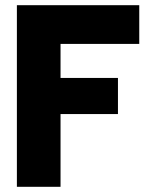

<svg xmlns="http://www.w3.org/2000/svg" viewBox="-20 -719 561 739"><path d="M45 -699H516V-550H213V-419H434V-280H213V0H45Z"/></svg>

Font: Readiness
Style: Bold
Weight: 700
Designer: Katatrad Team
Foundry: CadsonDemak
Version: Version 1.00;January 16, 2020;FontCreator 12.0.0.2550 64-bit